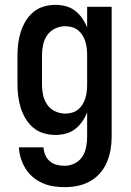

<svg xmlns="http://www.w3.org/2000/svg" viewBox="-20 -548 540 791"><path d="M247 223Q223 223 200 219.5Q177 216 155.5 206.5Q134 197 116 182Q98 167 85.5 147Q73 127 66 104.5Q59 82 58 59H159Q160 75 166.5 90.5Q173 106 185.5 116.5Q198 127 214 131Q230 135 247 135Q268 135 288 125Q308 115 319.5 97Q331 79 335 57.5Q339 36 339 15V-85Q331 -65 318.5 -47Q306 -29 289 -16Q272 -3 251 2.5Q230 8 208 8Q184 8 160 1Q136 -6 117 -22Q98 -38 85.5 -59Q73 -80 65.5 -103.5Q58 -127 55 -151.5Q52 -176 52 -200V-320Q52 -344 55 -368.5Q58 -393 65.5 -416.5Q73 -440 85.5 -461Q98 -482 117 -498Q136 -514 160 -521Q184 -528 208 -528Q230 -528 251 -522.5Q272 -517 289 -504Q306 -491 318.5 -473Q331 -455 339 -435V-520H440V15Q440 42 435.5 68.5Q431 95 420.5 120Q410 145 392 165.5Q374 186 350.5 199Q327 212 300.5 217.5Q274 223 247 223ZM249 -80Q263 -80 277 -84Q291 -88 302 -97Q313 -106 320.5 -118.5Q328 -131 332 -144.5Q336 -158 337.5 -172Q339 -186 339 -200V-320Q339 -334 337.5 -348Q336 -362 332 -375.5Q328 -389 320.5 -401.5Q313 -414 302 -423Q291 -432 277 -436Q263 -440 249 -440Q227 -440 207 -430.5Q187 -421 174.5 -403Q162 -385 157.5 -363.5Q153 -342 153 -320V-200Q153 -178 157.5 -156.5Q162 -135 174.5 -117Q187 -99 207 -89.5Q227 -80 249 -80Z"/></svg>

Font: Iosevka Custom Semibold
Style: Regular
Weight: 600
Designer: Belleve Invis
Foundry: Belleve Invis
Version: Version 27.0.2; ttfautohint (v1.8.4)